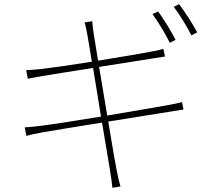

<svg xmlns="http://www.w3.org/2000/svg" viewBox="-20 -856 1040 924"><path d="M825 -664C803 -708 766 -766 741 -801L714 -788C741 -751 778 -690 797 -650ZM457 -534 723 -576C746 -580 766 -583 774 -584L766 -621C756 -618 743 -614 716 -609C667 -600 560 -581 452 -564C440 -635 432 -687 431 -693C428 -713 425 -736 424 -754L387 -748C393 -729 397 -708 401 -685C402 -679 411 -629 422 -559C321 -543 224 -529 180 -524C148 -521 125 -519 106 -518L114 -477C129 -480 154 -485 184 -490C230 -498 327 -513 428 -529L466 -295C344 -275 224 -256 172 -250C151 -247 120 -244 99 -243L107 -202C128 -208 149 -213 184 -219C236 -228 351 -247 471 -266L509 -39C514 -10 518 17 521 48L560 41C552 16 545 -17 540 -45C537 -57 520 -155 501 -271C612 -289 724 -307 788 -317C825 -323 848 -327 863 -329L856 -365C840 -360 820 -356 782 -349C724 -339 611 -319 496 -300ZM816 -823C845 -786 878 -731 901 -686L929 -700C909 -739 869 -800 842 -836Z"/></svg>

Font: Noto Sans T Chinese Thin
Style: Regular
Weight: 100
Designer: Ryoko NISHIZUKA (kana & ideographs); Paul D. Hunt (Latin, Greek & Cyrillic); Wenlong ZHANG (bopomofo); Sandoll Communica
Foundry: Adobe Systems Incorporated
Version: Version 1.000;PS 1;hotconv 1.0.78;makeotf.lib2.5.61930